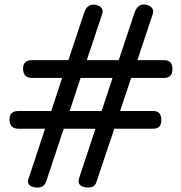

<svg xmlns="http://www.w3.org/2000/svg" viewBox="-20 -829 817 865"><path d="M23 -288Q21 -329 64 -329H211L260 -478H124Q85 -478 84 -518Q83 -558 124 -558H288L362 -780Q378 -814 412 -807Q451 -797 440 -765L371 -558H515L589 -780V-779Q605 -816 642 -807H641Q678 -796 668 -765L599 -558H719Q757 -558 757 -518Q757 -478 719 -478H571L521 -329H670Q707 -329 707 -288Q707 -249 670 -249H495L415 -11Q407 21 364 15Q325 8 337 -28L410 -249H267L188 -11Q176 22 136 15Q95 7 110 -28L183 -249H64Q24 -249 23 -288ZM294 -329H438L487 -478H343Z"/></svg>

Font: Gugi Cyrillic
Style: Regular
Weight: 400
Foundry: TAE System & Typefaces Co.
Version: Version 3.10 September 15, 2020